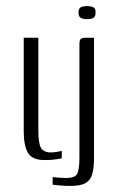

<svg xmlns="http://www.w3.org/2000/svg" viewBox="-20 -523 429 631"><path d="M126 3Q85 3 71.5 -21.5Q58 -46 58 -90V-399H106V-94Q106 -51 115 -36.5Q124 -22 148 -22Q155 -22 167.5 -24Q180 -26 183 -27V-3Q180 -2 172 -0.5Q164 1 152.5 2Q141 3 126 3ZM212 88Q193 88 176.5 86.5Q160 85 153 84V59Q159 60 173.5 61Q188 62 198 62Q226 62 233.5 48.5Q241 35 241 -5V-376Q241 -385 242.5 -390Q244 -395 248.5 -397Q253 -399 262 -399H289V-5Q289 29 283 49.5Q277 70 260.5 79Q244 88 212 88ZM266 -460Q254 -460 246 -464Q238 -468 238 -481Q238 -495 245.5 -499Q253 -503 266 -503Q279 -503 287 -499Q295 -495 294 -481Q294 -468 286.5 -464Q279 -460 266 -460Z"/></svg>

Font: Genos Thin Light
Style: Regular
Weight: 300
Version: Version 1.010